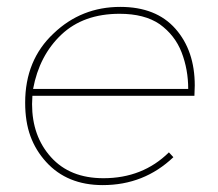

<svg xmlns="http://www.w3.org/2000/svg" viewBox="-20 -537 632 557"><path d="M278 0Q175 0 114 -67Q83.5 -100.5 68.2 -142.2Q53 -184 53 -239Q53 -363 135.5 -440Q216 -517 329 -517Q433 -517 489 -453.5Q545 -390 545 -289L544 -259H74L73 -235Q73 -142 128 -81Q183 -20 280 -20Q394 -20 470 -95L483 -81Q398 0 278 0ZM526 -279Q526 -335.5 506.8 -385.2Q487.5 -435 443 -467Q399 -497 327 -497Q222 -497 158 -436.5Q94 -376 76 -279Z"/></svg>

Font: Argentum Sans Thin
Style: Italic
Weight: 100
Italic angle: -11°
Designer: Julieta Ulanovsky (font), Cristiano Sobral (main changes and remaster)
Foundry: Julieta Ulanovsky (font), Cristiano Sobral (main changes and remaster)
Version: Version 2.007;June 15, 2022;FontCreator 14.0.0.2814 64-bit; 